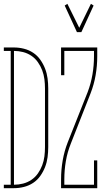

<svg xmlns="http://www.w3.org/2000/svg" viewBox="-32 -983 552 1003"><path d="M-12 0V-18H24V-717H-12V-735H41Q67 -735 93 -728.5Q119 -722 141 -707.5Q163 -693 178.5 -671Q194 -649 203.5 -624.5Q213 -600 216.5 -573.5Q220 -547 220 -521V-215Q220 -188 216.5 -161.5Q213 -135 203.5 -110.5Q194 -86 178.5 -64Q163 -42 141 -27.5Q119 -13 93 -6.5Q67 0 41 0ZM41 -18Q65 -18 88.5 -24Q112 -30 132 -43.5Q152 -57 166 -77Q180 -97 188.5 -119.5Q197 -142 200 -166Q203 -190 203 -215V-521Q203 -545 200 -569Q197 -593 188.5 -615.5Q180 -638 166 -658Q152 -678 132 -691.5Q112 -705 88.5 -711Q65 -717 41 -717ZM370 -815 306 -954 320 -963 382 -838 443 -963 457 -954 393 -815ZM287 0V-46Q287 -96 295.5 -145Q304 -194 322 -240L426 -502Q443 -547 451 -594Q459 -641 459 -689V-717H304V-590H287V-735H476V-689Q476 -639 467.5 -590Q459 -541 441 -495L338 -233Q320 -188 312 -141Q304 -94 304 -46V-18H459V-145H476V0Z"/></svg>

Font: Iosevka Curly Slab Thin
Style: Regular
Weight: 100
Monospace: yes
Designer: Belleve Invis
Foundry: Belleve Invis
Version: Version 22.1.2; ttfautohint (v1.8.4)